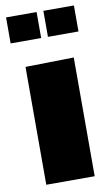

<svg xmlns="http://www.w3.org/2000/svg" viewBox="-86 -792 479 836"><g transform="rotate(-10 153.5 -374.0)"><path d="M168 -633V-748H303V-633ZM49 0V-521L262 -525H263V0ZM3 -633V-748H138V-633Z"/></g></svg>

Font: Foldit ExtraBold
Style: Regular
Weight: 800
Version: Version 1.003